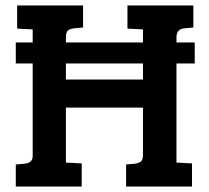

<svg xmlns="http://www.w3.org/2000/svg" viewBox="-20 -685 768 705"><path d="M505 -117V-290H222V-88L280 -85V0H38V-81L71 -84Q100 -87 100 -112V-452H38V-529H100V-577L43 -580V-665H285V-584L252 -581Q236 -579 229 -572.5Q222 -566 222 -548V-529H505V-577L448 -580V-665H690V-584L657 -581Q628 -578 628 -549V-529H695V-452H628V-88L685 -85V0H443V-81L476 -84Q491 -86 498 -92.5Q505 -99 505 -117ZM222 -393H505V-452H222Z"/></svg>

Font: Bree Serif
Style: Regular
Weight: 400
Designer: Veronika Burian, Jos Scaglione
Foundry: TypeTogether
Version: Version 1.001